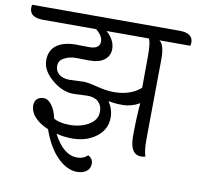

<svg xmlns="http://www.w3.org/2000/svg" viewBox="-133 -740 994 965"><g transform="rotate(10 363.5 -257.0)"><path d="M571 -336 572 -499Q572 -569 561 -586H345Q389 -548 389 -501Q389 -468 363 -446.5Q337 -425 285 -425L217 -426Q185 -426 158 -412Q131 -398 131 -371Q131 -344 150.5 -328Q170 -312 205 -312Q205 -312 276 -315Q299 -315 347.5 -302.5Q396 -290 433 -290Q519 -290 571 -336ZM206 -492 273 -491Q327 -491 327 -529Q327 -558 292 -586H21Q-48 -586 -48 -635Q-48 -645 -46 -651H706Q775 -651 775 -603Q775 -590 772 -586H615Q641 -568 641 -497L637 -85Q637 -17 648 1Q637 5 626 5Q568 5 568 -86.5Q568 -178 575 -258Q533 -234 489 -234Q445 -234 416 -241Q441 -203 441 -161Q441 -100 391 -62Q341 -24 269 -24Q226 -24 187 -34Q239 66 309 66Q342 66 363 45Q388 59 388 83.5Q388 108 370 122.5Q352 137 321 137Q270 137 221.5 89Q173 41 141 -49Q99 -66 73 -93.5Q47 -121 47 -156Q47 -174 59 -186.5Q71 -199 93.5 -199Q116 -199 135 -173Q154 -147 162 -107Q191 -89 245 -89Q299 -89 341 -113.5Q383 -138 383 -181Q383 -212 363.5 -230.5Q344 -249 308 -249L237 -246Q179 -246 125.5 -291.5Q72 -337 72 -388.5Q72 -440 107.5 -466Q143 -492 206 -492Z"/></g></svg>

Font: Laila
Style: Regular
Weight: 400
Version: Version 1.301;PS 1.0;hotconv 1.0.78;makeotf.lib2.5.61930; tt